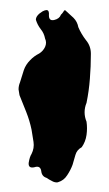

<svg xmlns="http://www.w3.org/2000/svg" viewBox="-20 -872 221 389"><path d="M74.2 -511.7Q64.5 -514.6 63.5 -525.9Q61.5 -537.1 49.8 -533.2Q37.1 -530.3 38.1 -542Q40 -554.2 43.9 -560.1Q49.8 -571.8 47.9 -584.5Q45.9 -597.7 43.9 -609.4Q40 -627.9 33.2 -645Q26.4 -662.1 19.5 -679.2Q18.6 -685.1 17.6 -690.9Q17.6 -698.2 20.5 -705.1Q24.4 -717.8 28.3 -730Q32.2 -741.2 41 -750Q48.8 -758.3 59.6 -763.7Q67.4 -768.6 71.3 -776.9Q75.2 -785.6 71.3 -793.9Q69.3 -804.7 62.5 -813Q55.7 -821.8 52.7 -832Q52.7 -840.8 66.4 -849.1Q71.3 -851.6 74.2 -851.6Q80.1 -851.6 79.1 -840.8Q79.1 -829.1 89.8 -831.5Q100.6 -834 103.5 -842.3Q105.5 -843.8 108.4 -848.1Q110.4 -852.1 112.3 -851.1Q120.1 -843.8 128.9 -835.9Q136.7 -828.1 138.7 -816.9Q144.5 -803.2 154.3 -790.5Q164.1 -778.8 164.1 -763.2Q164.1 -762.7 164.1 -762.2Q164.1 -737.3 162.1 -712.4Q160.2 -687.5 155.3 -663.6Q151.4 -654.3 151.4 -644.5Q151.4 -634.8 155.3 -625.5Q157.2 -612.3 155.3 -598.6Q153.3 -584.5 145.5 -573.7Q135.7 -568.4 132.8 -558.1Q129.9 -547.9 127 -538.1Q123 -527.3 116.2 -517.1Q109.4 -506.3 97.7 -502.9Q96.7 -502.4 95.7 -502.4Q89.8 -502.4 85 -505.4Q79.1 -508.3 74.2 -511.7Z"/></svg>

Font: Brazier Flame
Style: Regular
Weight: 400
Designer: Walter E Stewart
Version: 0.1